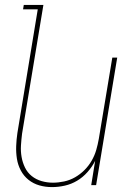

<svg xmlns="http://www.w3.org/2000/svg" viewBox="-20 -755 540 783"><path d="M192 8Q165 8 140.5 1Q116 -6 96.5 -21.5Q77 -37 65 -59.5Q53 -82 49 -107.5Q45 -133 46 -159.5Q47 -186 51 -213L134 -717H74L77 -735H157L70 -210Q67 -186 65.5 -162Q64 -138 68 -115Q72 -92 82 -71.5Q92 -51 109.5 -37Q127 -23 149.5 -16.5Q172 -10 196 -10Q218 -10 241.5 -15Q265 -20 286 -32Q307 -44 324.5 -61.5Q342 -79 354 -100Q366 -121 372.5 -143.5Q379 -166 383 -189L438 -520H458L372 0H352L368 -99Q356 -75 337 -53.5Q318 -32 294.5 -18Q271 -4 244.5 2Q218 8 192 8Z"/></svg>

Font: Iosevka Term Curly Th Obl
Style: Regular
Weight: 100
Italic angle: -9°
Designer: Belleve Invis
Foundry: Belleve Invis
Version: Version 32.3.0